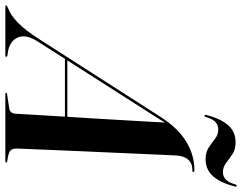

<svg xmlns="http://www.w3.org/2000/svg" viewBox="-172 -794 908 720"><g transform="rotate(90 282.0 -434.0)"><path d="M77 -120.5Q50 -78 62 -48.2Q74 -18.5 112.5 -10.5L129 -8Q135 -7 135 -3.5Q135 0 129 0H-52Q-58 0 -58 -3Q-58 -6 -47 -10.5Q-22 -19 7 -47.2Q36 -75.5 67.5 -125L360 -581.5Q403 -648.5 453.8 -678.8Q504.5 -709 559 -709Q567.5 -709 567.5 -705Q567.5 -701.5 561 -701.5Q509 -701.5 505 -640.5Q504.5 -632 503 -598Q501.5 -564 499.2 -513.8Q497 -463.5 494.5 -404.5Q492 -345.5 489.2 -286.5Q486.5 -227.5 484.5 -176.2Q482.5 -125 481 -89.8Q479.5 -54.5 479 -44Q479 -26.5 486.5 -19Q494 -11.5 525 -7.5Q531.5 -6.5 531.5 -3.5Q531.5 0 525.5 0H274.5Q270 0 270 -3Q270 -6 274.5 -6.5L328 -14.5Q347 -17 348.5 -38Q349 -52.5 352.2 -104Q355.5 -155.5 359.5 -223.5H142.5ZM366 -573 148.5 -232.5H360Q363.5 -285.5 366.8 -341.2Q370 -397 373 -448Q376 -499 378.2 -538.5Q380.5 -578 381.5 -598Q376 -589.5 366 -573ZM518.5 -751Q492.5 -751 474.8 -763Q457 -775 441.8 -786.8Q426.5 -798.5 407.5 -798.5Q373.5 -798.5 361.5 -753.5Q360 -747 356 -747Q351.5 -747 353 -753.5Q367 -807.5 391.5 -835.5Q416 -863.5 456 -863.5Q482 -863.5 499.8 -851.8Q517.5 -840 533 -828Q548.5 -816 567.5 -816Q601 -816 613 -861Q614.5 -867.5 619 -867.5Q623 -867.5 621.5 -861Q607.5 -807 583 -779Q558.5 -751 518.5 -751Z"/></g></svg>

Font: Fraunces 144pt SemiBold
Style: Italic
Weight: 600
Italic angle: -16°
Version: Version 1.000;[0bf87f6ff]